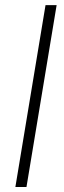

<svg xmlns="http://www.w3.org/2000/svg" viewBox="-20 -748 254 768"><path d="M206.5 -727.5 85.9 0H41.5L162.1 -727.5Z"/></svg>

Font: Inter 28pt ExtraLight
Style: Italic
Weight: 250
Italic angle: -9.3988°
Designer: Rasmus Andersson
Foundry: rsms
Version: Version 4.001;git-66647c0bb